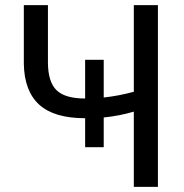

<svg xmlns="http://www.w3.org/2000/svg" viewBox="-20 -731 719 751"><path d="M167.5 -710.9V-485.4Q168 -410.2 201.4 -377.9Q234.9 -345.7 313 -345.7V-497.1H385.7V-349.6Q444.8 -356 503.4 -372.1V-710.9H597.7V0H503.4V-294.4Q447.8 -277.8 385.7 -271.5V-155.3H313V-268.6Q191.9 -268.6 133.5 -321.5Q75.2 -374.5 73.2 -481V-710.9Z"/></svg>

Font: Roboto
Style: Regular
Weight: 400
Designer: Google
Version: Version 2.001047; 2015